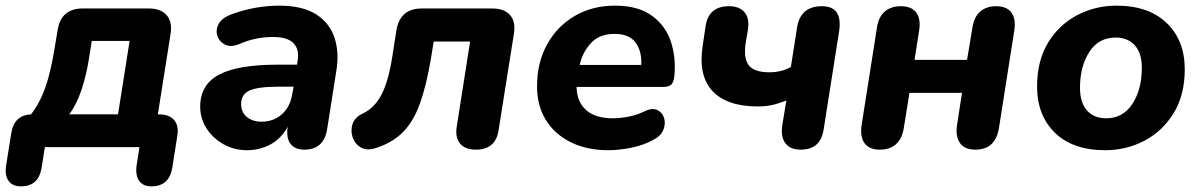

<svg xmlns="http://www.w3.org/2000/svg" viewBox="-45 -521 4256 680"><path d="M29 139Q-1 139 -15 119Q-29 99 -23 63L-5 -50Q5 -113 65 -116Q96 -156 115.5 -211Q135 -266 149 -354L159 -414Q171 -491 248 -491H482Q525 -491 545.5 -467Q566 -443 559 -400L514 -116H517Q554 -116 571.5 -96Q589 -76 583 -40L565 74Q554 139 491 139Q461 139 447.5 119Q434 99 439 63L449 0H114L102 75Q91 139 29 139ZM200 -116H373L414 -376H280L270 -313Q261 -255 243.5 -202.5Q226 -150 200 -116Z M830 11Q784 11 746 -10.5Q708 -32 686 -67Q664 -102 664 -143Q664 -221 730.5 -256.5Q797 -292 939 -292H1007L1009 -305Q1016 -346 994.5 -368Q973 -390 922 -390Q891 -390 861.5 -384Q832 -378 800 -364Q772 -353 752 -363Q732 -373 725 -393.5Q718 -414 729 -435.5Q740 -457 774 -470Q817 -486 860 -493.5Q903 -501 943 -501Q1027 -501 1075 -470Q1123 -439 1140 -386.5Q1157 -334 1146 -269L1114 -66Q1103 9 1033 9Q1000 9 984 -11.5Q968 -32 974 -72Q950 -29 912 -9Q874 11 830 11ZM881 -90Q924 -90 953.5 -116.5Q983 -143 990 -188L995 -214H942Q869 -214 839 -200.5Q809 -187 809 -153Q809 -123 829.5 -106.5Q850 -90 881 -90Z M1640 9Q1602 9 1584 -13Q1566 -35 1573 -75L1620 -374H1491L1481 -312Q1465 -218 1442.5 -155Q1420 -92 1383 -54Q1346 -16 1287 3Q1255 14 1233.5 1.5Q1212 -11 1204 -34.5Q1196 -58 1203.5 -81.5Q1211 -105 1238 -118Q1281 -138 1306 -185.5Q1331 -233 1345 -324L1359 -414Q1372 -491 1449 -491H1698Q1741 -491 1761.5 -467.5Q1782 -444 1775 -401L1721 -61Q1711 9 1640 9Z M2110 11Q2033 11 1976 -17.5Q1919 -46 1888 -96.5Q1857 -147 1857 -215Q1857 -299 1892.5 -363.5Q1928 -428 1990.5 -464.5Q2053 -501 2133 -501Q2216 -501 2265 -464.5Q2314 -428 2332 -370.5Q2350 -313 2343 -249Q2340 -226 2330 -219.5Q2320 -213 2303 -213H1997Q1998 -160 2031 -131Q2064 -102 2125 -102Q2151 -102 2181.5 -108Q2212 -114 2236 -126Q2264 -140 2282.5 -131.5Q2301 -123 2307 -103Q2313 -83 2304.5 -61.5Q2296 -40 2271 -27Q2236 -7 2192 2Q2148 11 2110 11ZM2132 -401Q2078 -401 2048 -368.5Q2018 -336 2008 -291H2226Q2229 -338 2206.5 -369.5Q2184 -401 2132 -401Z M2791 9Q2753 9 2736 -14.5Q2719 -38 2726 -80L2740 -165Q2712 -154 2689 -149Q2666 -144 2639 -144Q2529 -144 2478 -199Q2427 -254 2444 -361L2454 -429Q2465 -499 2537 -499Q2574 -499 2592 -477.5Q2610 -456 2604 -416L2597 -375Q2587 -317 2606 -291Q2625 -265 2680 -265Q2724 -265 2756 -284L2778 -424Q2790 -499 2866 -499Q2940 -499 2927 -411L2872 -62Q2861 9 2791 9Z M3071 9Q3033 9 3016.5 -14.5Q3000 -38 3007 -81L3061 -424Q3067 -462 3089 -480.5Q3111 -499 3145 -499Q3184 -499 3200.5 -476Q3217 -453 3210 -411L3194 -309H3380L3399 -423Q3405 -462 3427 -480.5Q3449 -499 3483 -499Q3521 -499 3537.5 -476Q3554 -453 3547 -411L3493 -68Q3481 9 3409 9Q3371 9 3354.5 -15Q3338 -39 3345 -81L3362 -192H3176L3156 -68Q3150 -29 3128 -10Q3106 9 3071 9Z M3869 11Q3755 11 3691.5 -50.5Q3628 -112 3628 -215Q3628 -306 3667 -370Q3706 -434 3770.5 -467.5Q3835 -501 3909 -501Q4023 -501 4087 -439.5Q4151 -378 4151 -276Q4151 -184 4111.5 -120Q4072 -56 4008 -22.5Q3944 11 3869 11ZM3873 -102Q3932 -102 3965.5 -153Q3999 -204 3999 -281Q3999 -333 3974 -360.5Q3949 -388 3906 -388Q3846 -388 3813 -337Q3780 -286 3780 -210Q3780 -158 3804.5 -130Q3829 -102 3873 -102Z"/></svg>

Font: Nunito ExtraBold
Style: Italic
Weight: 800
Italic angle: -9°
Designer: Vernon Adams
Foundry: Vernon Adams
Version: Version 3.601; ttfautohint (v1.8.2.53-6de2)